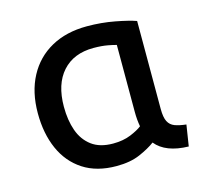

<svg xmlns="http://www.w3.org/2000/svg" viewBox="-84 -625 775 729"><g transform="rotate(-15 303.0 -260.0)"><path d="M289 11Q211 11 158 -23.5Q105 -58 78 -119Q51 -180 51 -260Q51 -343 83.5 -404Q116 -465 175.5 -498Q235 -531 316 -531Q373 -531 425.5 -521Q478 -511 506 -501V-155Q506 -122 514.5 -105.5Q523 -89 540.5 -82.5Q558 -76 585 -73L572 10Q482 8 443 -40Q419 -22 381 -5.5Q343 11 289 11ZM298 -75Q338 -75 368 -87.5Q398 -100 413 -112Q408 -139 408 -170V-433Q399 -436 375 -440.5Q351 -445 319 -445Q241 -445 197 -396Q153 -347 153 -258Q153 -205 167.5 -164Q182 -123 214 -99Q246 -75 298 -75Z"/></g></svg>

Font: Ubuntu Sans Medium
Style: Regular
Weight: 500
Designer: Dalton Maag Ltd
Foundry: Dalton Maag Ltd
Version: Version 1.006; ttfautohint (v1.8.4.7-5d5b)